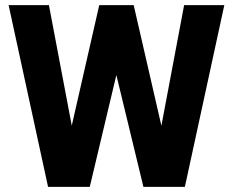

<svg xmlns="http://www.w3.org/2000/svg" viewBox="-20 -731 912 751"><path d="M171.4 -710.9 260.7 -239.7 368.2 -710.9H502.9L611.3 -239.3L700.2 -710.9H857.4L703.1 0H541L435.1 -437.5L331.1 0H168L13.7 -710.9Z"/></svg>

Font: Vazirmatn UI ExtraBold
Style: Regular
Weight: 800
Designer: Saber Rastikerdar
Foundry: Saber Rastikerdar
Version: Version 33.003